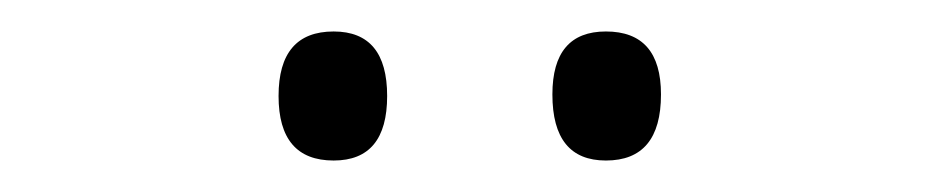

<svg xmlns="http://www.w3.org/2000/svg" viewBox="-20 -735 599 122"><path d="M157 -674Q157 -715 192 -715Q226 -715 226 -674Q226 -633 192 -633Q157 -633 157 -674ZM331 -675Q331 -715 365 -715Q400 -715 400 -675Q400 -633 365 -633Q331 -633 331 -675Z"/></svg>

Font: Noto Sans Tamil SemiCondensed Light
Style: Regular
Weight: 300
Width: 4
Designer: Jelle Bosma - Monotype Design Team
Foundry: Monotype Imaging Inc.
Version: Version 2.004; ttfautohint (v1.8.4.7-5d5b)